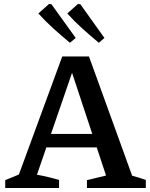

<svg xmlns="http://www.w3.org/2000/svg" viewBox="-20 -936 746 956"><path d="M638 -61Q656 -56 673 -51Q690 -46 706 -40V0H413V-39L508 -62L325 -615H353L164 -66Q192 -61 219.5 -54.5Q247 -48 274 -40V0H6V-39L74 -67L290 -655H423ZM175 -202V-269H529V-202ZM328 -723Q286 -758 246.5 -793.5Q207 -829 171 -869L224 -916L236 -915L357 -747ZM472 -723Q430 -758 390.5 -793.5Q351 -829 315 -869L368 -916L380 -915L500 -747Z"/></svg>

Font: Piazzolla 24pt SemiBold
Style: Regular
Weight: 600
Designer: Juan Pablo del Peral
Foundry: Huerta Tipografica
Version: Version 2.005